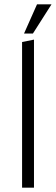

<svg xmlns="http://www.w3.org/2000/svg" viewBox="-20 -867 259 887"><path d="M151 -847H218L132 -712H91ZM82 0V-673L137 -684V0Z"/></svg>

Font: Palanquin ExtraLight
Style: Regular
Weight: 275
Designer: Pria Ravichandran
Version: Version 1.001